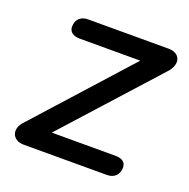

<svg xmlns="http://www.w3.org/2000/svg" viewBox="-95 -578 657 669"><g transform="rotate(20 233.5 -243.5)"><path d="M60 0H369C396 0 413 -17 413 -43C413 -63 399 -73 374 -73H138L444 -412C478 -448 465 -487 421 -487H122C95 -487 78 -471 78 -444C78 -426 92 -414 117 -414H342L34 -72C2 -39 18 0 60 0Z"/></g></svg>

Font: SN Pro Medium
Style: Italic
Weight: 400
Italic angle: -9°
Designer: Tobias Whetton
Foundry: Supernotes
Version: Version 1.001;Glyphs 3.2 (3249)